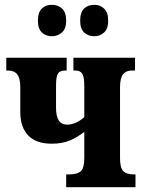

<svg xmlns="http://www.w3.org/2000/svg" viewBox="-20 -775 593 795"><path d="M137 -689Q137 -724 153 -739.5Q169 -755 194 -755Q220 -755 237 -739.5Q254 -724 254 -689Q254 -656 236.5 -640.5Q219 -625 194 -625Q170 -625 153.5 -640.5Q137 -656 137 -689ZM312 -689Q312 -724 328 -739.5Q344 -755 371 -755Q395 -755 411.5 -739Q428 -723 428 -689Q428 -656 411 -640.5Q394 -625 371 -625Q345 -625 328.5 -640.5Q312 -656 312 -689ZM254 -53H269Q300 -53 314.5 -66Q329 -79 329 -120V-229Q301 -207 269.5 -193.5Q238 -180 194 -180Q130 -180 97 -214Q64 -248 64 -312V-415Q64 -451 51.5 -467Q39 -483 13 -483H6V-536H256V-483H250Q228 -483 220 -470.5Q212 -458 212 -420V-328Q212 -259 258 -259Q294 -259 329 -290V-418Q329 -457 320.5 -470Q312 -483 291 -483H284V-536H539V-483H526Q502 -483 489.5 -467.5Q477 -452 477 -414V-120Q477 -81 490 -67Q503 -53 532 -53H541V0H254Z"/></svg>

Font: Noto Serif CondExtraBold
Style: Regular
Weight: 800
Width: 3
Designer: Monotype Design Team
Foundry: Monotype Imaging Inc.
Version: Version 1.001